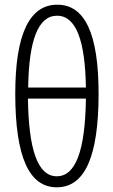

<svg xmlns="http://www.w3.org/2000/svg" viewBox="-20 -788 483 818"><path d="M400 -389C400 -644 342 -768 224 -768C107 -768 45 -645 45 -389C45 -119 104 10 222 10C341 10 400 -120 400 -389ZM223 -721C306 -721 343 -610 346 -415H100C103 -618 143 -721 223 -721ZM222 -37C140 -37 102 -152 99 -368H346C343 -145 302 -37 222 -37Z"/></svg>

Font: Noto Sans UI Condensed Light
Style: Regular
Weight: 300
Width: 3
Designer: Monotype Design Team
Foundry: Monotype Imaging Inc.
Version: Version 1.901